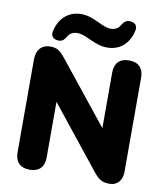

<svg xmlns="http://www.w3.org/2000/svg" viewBox="-100 -1020 957 1111"><g transform="rotate(10 379.0 -464.5)"><path d="M182 -756C207 -755 218 -767 231 -789C241 -807 260 -818 286 -818C339 -818 393 -765 468 -765C540 -765 596 -809 613 -890C620 -919 603 -936 574 -938C550 -940 539 -927 525 -906C516 -888 497 -876 470 -876C417 -876 365 -930 289 -930C218 -930 161 -885 144 -804C137 -775 154 -758 182 -756ZM150 9C205 9 235 -22 235 -78V-405L524 -43C554 -6 574 9 619 9C664 9 693 -23 693 -74V-628C693 -683 663 -714 608 -714C553 -714 523 -683 523 -628V-301L234 -662C204 -699 186 -714 144 -714C96 -714 64 -682 64 -623V-78C64 -22 94 9 150 9Z"/></g></svg>

Font: Nunito Black
Style: Regular
Weight: 900
Designer: Vernon Adams
Foundry: Vernon Adams
Version: Version 3.602